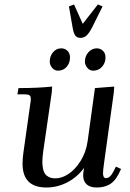

<svg xmlns="http://www.w3.org/2000/svg" viewBox="-20 -834 582 861"><path d="M58.1 -411.1 63 -439Q150.4 -439 213.9 -445.8L211.9 -418L173.8 -154.8Q169.9 -124.5 169.9 -110.8Q169.9 -85.9 175 -69.6Q180.2 -53.2 189.7 -46.1Q199.2 -39.1 208 -36.6Q216.8 -34.2 229 -34.2Q256.8 -34.2 286.9 -53.7Q316.9 -73.2 341.6 -112.5Q366.2 -151.9 373 -201.2L405.8 -439L492.2 -445.8L490.2 -418L446.8 -104Q441.9 -68.8 441.9 -58.1Q441.9 -35.2 455.1 -35.2Q473.6 -35.2 488.8 -64.9L500 -86.9L522.9 -76.2L512.2 -54.2Q502.9 -35.6 491.2 -23.2Q479.5 -10.7 466.3 -4.4Q453.1 2 440.4 4.4Q427.7 6.8 413.1 6.8Q384.3 6.8 368.7 -7.1Q353 -21 353 -47.9Q353 -58.6 356.9 -81.1Q326.2 -39.1 281.5 -16.1Q236.8 6.8 188 6.8Q81.1 6.8 81.1 -100.1Q81.1 -124.5 85 -149.9L115.2 -363.8Q118.2 -380.9 118.2 -391.1Q118.2 -402.8 111.8 -407Q105.5 -411.1 87.9 -411.1ZM203.1 -558.1Q203.1 -582 217.8 -599.6Q232.4 -617.2 254.9 -617.2Q271 -617.2 282.5 -606.2Q293.9 -595.2 293.9 -576.2Q293.9 -551.3 278.8 -534.2Q263.7 -517.1 240.2 -517.1Q224.6 -517.1 213.9 -529.8Q203.1 -542.5 203.1 -558.1ZM289.1 -805.2 312 -814 351.1 -727.1 418.9 -814 439.9 -805.2 394 -712.9Q380.4 -686 368.4 -675Q356.4 -664.1 340.8 -664.1Q325.2 -664.1 317.4 -674.8Q309.6 -685.5 305.2 -712.9ZM360.8 -558.1Q360.8 -581.5 376.2 -599.4Q391.6 -617.2 414.1 -617.2Q430.2 -617.2 441.7 -606.2Q453.1 -595.2 453.1 -576.2Q453.1 -551.8 437.5 -534.4Q421.9 -517.1 397.9 -517.1Q382.3 -517.1 371.6 -529.8Q360.8 -542.5 360.8 -558.1Z"/></svg>

Font: Dihjauti
Style: Bold Italic
Weight: 700
Italic angle: -9°
Designer: T. Christopher White
Version: Version 3.0.0